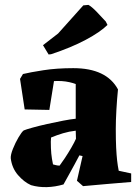

<svg xmlns="http://www.w3.org/2000/svg" viewBox="-20 -755 571 786"><path d="M240 0Q206 10 172 11Q138 12 107 3Q78 -10 53.5 -38.5Q29 -67 24 -107Q23 -121 33 -146Q43 -171 56 -193Q69 -215 77 -221Q86 -225 113 -232.5Q140 -240 173.5 -247.5Q207 -255 238.5 -261Q270 -267 290 -269V-411Q280 -415 264.5 -418.5Q249 -422 233 -423Q214 -424 201 -423L182 -305L81 -307L62 -432L74 -452Q103 -459 157.5 -467.5Q212 -476 280 -476Q416 -476 463 -389Q459 -349 456.5 -305.5Q454 -262 454 -227Q454 -181 455.5 -150.5Q457 -120 459.5 -98Q462 -76 466 -56L517 -45V-10Q471 -6 421 -2Q371 2 320 7L295 -15L318 -116L305 -119Q297 -104 285 -81.5Q273 -59 260.5 -37Q248 -15 240 0ZM197 -82Q201 -81 208.5 -79Q216 -77 224 -77Q231 -86 245 -107Q259 -128 272 -150.5Q285 -173 291 -187L290 -220Q263 -217 238 -209.5Q213 -202 189 -192Q189 -187 188.5 -183Q188 -179 188 -175Q188 -147 190 -126Q192 -105 197 -82ZM179 -532 156 -570 218 -618 321 -733 342 -735Q355 -728 375.5 -707Q396 -686 413 -667L420 -653Q391 -624 331 -592Q271 -560 189 -533Z"/></svg>

Font: Labrada ExtraBold
Style: Regular
Weight: 800
Designer: Mercedes Jáuregui
Foundry: Omnibus-Type Team
Version: Version 1.000; ttfautohint (v1.8.4.7-5d5b)